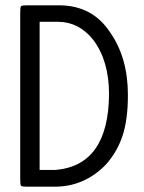

<svg xmlns="http://www.w3.org/2000/svg" viewBox="-20 -659 540 722"><path d="M390 -305Q390 -431 330 -510Q276 -577 198 -577H129V-20H189Q388 -37 390 -305ZM461 -301Q461 -210 441 -149Q421 -88 378 -40Q337 2 289 22.5Q241 43 187 43H80Q62 43 59 39.5Q56 36 56 15V-611Q56 -632 59 -635.5Q62 -639 80 -639H202Q328 -639 395 -536Q461 -441 461 -301Z"/></svg>

Font: NanumGothicCoding
Style: Regular
Weight: 400
Monospace: yes
Designer: Kwon Bruce; Nicolas Noh; Sung-woo Choi; Go-un Cha; Soo-hyun Park;
Foundry: NHN Corporation
Version: Version 2.000;PS 1;hotconv 1.0.49;makeotf.lib2.0.14853